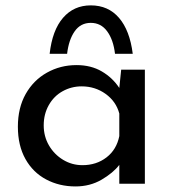

<svg xmlns="http://www.w3.org/2000/svg" viewBox="-20 -667 627 697"><path d="M505.9 -414.1V0H413.1V-68.4Q390.6 -39.1 348.6 -14.6Q306.6 9.8 253.9 9.8Q195.3 9.8 147.5 -15.6Q99.6 -41 72.3 -89.8Q44.9 -138.7 44.9 -207Q44.9 -275.4 73.2 -325.7Q101.6 -376 150.4 -403.3Q199.2 -430.7 257.8 -430.7Q310.5 -430.7 349.6 -407.7Q388.7 -384.8 413.1 -347.7L419.9 -414.1ZM413.1 -172.9V-254.9Q401.4 -298.8 363.3 -326.2Q325.2 -353.5 276.4 -353.5Q239.3 -353.5 207.5 -335.9Q175.8 -318.4 157.2 -285.6Q138.7 -252.9 138.7 -211.9Q138.7 -171.9 157.7 -139.2Q176.8 -106.4 209 -86.9Q241.2 -67.4 279.3 -67.4Q330.1 -67.4 366.7 -95.7Q403.3 -124 413.1 -172.9ZM461.9 -471.7H397.5Q391.6 -522.5 369.1 -553.2Q346.7 -584 309.6 -584Q272.5 -584 251 -553.2Q229.5 -522.5 223.6 -471.7H160.2Q169.9 -557.6 209 -602.5Q248 -647.5 309.6 -647.5Q373 -647.5 412.1 -602.1Q451.2 -556.6 461.9 -471.7Z"/></svg>

Font: Josefin Sans CFJ
Style: Regular
Weight: 400
Designer: Santiago Orozco
Foundry: Typemade
Version: Version 2.000